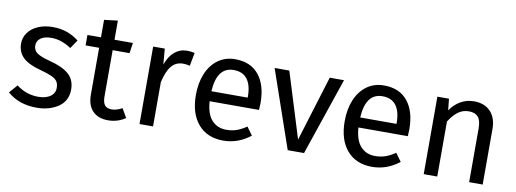

<svg xmlns="http://www.w3.org/2000/svg" viewBox="-56 -966 3459 1286"><g transform="rotate(10 1673.5 -322.5)"><path d="M417 -479 378 -421Q342 -444 309.5 -455Q277 -466 241 -466Q196 -466 170 -447.5Q144 -429 144 -397Q144 -365 168.5 -347Q193 -329 257 -312Q345 -290 388.5 -252Q432 -214 432 -148Q432 -70 371.5 -29Q311 12 224 12Q104 12 25 -57L74 -113Q141 -62 222 -62Q274 -62 304.5 -83.5Q335 -105 335 -142Q335 -169 324 -185.5Q313 -202 286 -214.5Q259 -227 207 -241Q123 -263 85.5 -300Q48 -337 48 -394Q48 -435 72.5 -468.5Q97 -502 140.5 -520.5Q184 -539 238 -539Q292 -539 335 -524Q378 -509 417 -479Z M828 -24Q776 12 710 12Q643 12 605.5 -26.5Q568 -65 568 -138V-456H476V-527H568V-646L660 -657V-527H785L775 -456H660V-142Q660 -101 674.5 -82.5Q689 -64 723 -64Q754 -64 793 -85Z M1204 -533 1187 -443Q1163 -449 1141 -449Q1092 -449 1062 -413Q1032 -377 1015 -301V0H923V-527H1002L1011 -420Q1032 -479 1068 -509Q1104 -539 1152 -539Q1180 -539 1204 -533Z M1695 -232H1359Q1365 -145 1403 -104Q1441 -63 1501 -63Q1539 -63 1571 -74Q1603 -85 1638 -109L1678 -54Q1594 12 1494 12Q1384 12 1322.5 -60Q1261 -132 1261 -258Q1261 -340 1287.5 -403.5Q1314 -467 1363.5 -503Q1413 -539 1480 -539Q1585 -539 1641 -470Q1697 -401 1697 -279Q1697 -256 1695 -232ZM1606 -306Q1606 -384 1575 -425Q1544 -466 1482 -466Q1369 -466 1359 -300H1606Z M2042 0H1931L1749 -527H1849L1987 -82L2124 -527H2221Z M2707 -232H2371Q2377 -145 2415 -104Q2453 -63 2513 -63Q2551 -63 2583 -74Q2615 -85 2650 -109L2690 -54Q2606 12 2506 12Q2396 12 2334.5 -60Q2273 -132 2273 -258Q2273 -340 2299.5 -403.5Q2326 -467 2375.5 -503Q2425 -539 2492 -539Q2597 -539 2653 -470Q2709 -401 2709 -279Q2709 -256 2707 -232ZM2618 -306Q2618 -384 2587 -425Q2556 -466 2494 -466Q2381 -466 2371 -300H2618Z M3257 -378V0H3165V-365Q3165 -421 3144 -444Q3123 -467 3082 -467Q3040 -467 3008 -443Q2976 -419 2948 -374V0H2856V-527H2935L2943 -449Q2971 -491 3012.5 -515Q3054 -539 3104 -539Q3176 -539 3216.5 -496Q3257 -453 3257 -378Z"/></g></svg>

Font: Wolseley Sans
Style: Regular
Weight: 400
Designer: Carrois Corporate & Edenspiekermann AG
Foundry: Carrois Corporate GbR & Edenspiekermann AG
Version: Version 4.202